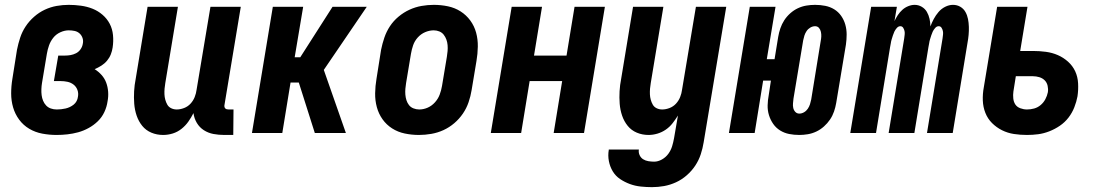

<svg xmlns="http://www.w3.org/2000/svg" viewBox="-20 -548 4540 791"><path d="M213 8Q183 8 154 2.5Q125 -3 100.5 -17.5Q76 -32 59 -55Q42 -78 34 -105.5Q26 -133 26 -163Q26 -193 31 -223L50 -343Q55 -368 63 -392.5Q71 -417 85.5 -439Q100 -461 120.5 -479Q141 -497 164.5 -508Q188 -519 213 -523.5Q238 -528 263 -528Q288 -528 313.5 -524.5Q339 -521 361.5 -512Q384 -503 402.5 -487Q421 -471 432 -450Q443 -429 445.5 -403.5Q448 -378 444 -352Q442 -338 436.5 -324Q431 -310 421 -298Q411 -286 397.5 -277.5Q384 -269 370 -263Q386 -253 398.5 -239Q411 -225 417.5 -207.5Q424 -190 425.5 -170Q427 -150 423 -130Q420 -108 410 -86.5Q400 -65 383 -48.5Q366 -32 345 -20.5Q324 -9 302 -3Q280 3 257.5 5.5Q235 8 213 8ZM214 -97Q223 -97 232 -98Q241 -99 250 -101Q259 -103 267.5 -107Q276 -111 283.5 -117Q291 -123 295.5 -131.5Q300 -140 301 -149Q304 -164 299 -177.5Q294 -191 283 -199.5Q272 -208 258 -211Q244 -214 229 -214H202L220 -319H247Q259 -319 270.5 -321Q282 -323 293 -328.5Q304 -334 311.5 -344.5Q319 -355 321 -367Q324 -380 320 -391.5Q316 -403 307.5 -410.5Q299 -418 287.5 -420.5Q276 -423 263 -423Q246 -423 228.5 -415Q211 -407 199.5 -392.5Q188 -378 182 -361Q176 -344 173 -326L153 -206Q151 -194 150.5 -181Q150 -168 151.5 -156Q153 -144 157.5 -133Q162 -122 170 -113.5Q178 -105 189.5 -101Q201 -97 214 -97Z M652 8Q626 8 603.5 -1.5Q581 -11 566 -29.5Q551 -48 543 -71.5Q535 -95 533 -120.5Q531 -146 532.5 -172Q534 -198 539 -223L588 -520H713L661 -206Q659 -195 658 -183Q657 -171 657.5 -159.5Q658 -148 661 -137Q664 -126 669.5 -116.5Q675 -107 685.5 -102Q696 -97 708 -97Q723 -97 738.5 -103Q754 -109 765 -121Q776 -133 782 -148Q788 -163 790 -179L847 -520H972L905 -117Q904 -113 904.5 -109Q905 -105 907.5 -102Q910 -99 914 -98Q918 -97 922 -97H942L941 8H904Q881 8 859.5 4Q838 0 820 -11.5Q802 -23 791 -41.5Q780 -60 777 -82Q768 -64 756 -47Q744 -30 727.5 -17Q711 -4 691.5 2Q672 8 652 8Z M1277 0 1211 -208H1177L1143 0H1018L1104 -520H1229L1194 -312H1217L1350 -520H1491L1314 -260L1405 0Z M1706 8Q1676 8 1647.5 2Q1619 -4 1595.5 -19Q1572 -34 1556 -56.5Q1540 -79 1532.5 -106.5Q1525 -134 1525.5 -164Q1526 -194 1531 -223L1550 -343Q1555 -368 1563.5 -393Q1572 -418 1586.5 -440Q1601 -462 1622 -479.5Q1643 -497 1667 -508Q1691 -519 1716.5 -523.5Q1742 -528 1767 -528Q1797 -528 1825.5 -522Q1854 -516 1877.5 -501Q1901 -486 1917.5 -463.5Q1934 -441 1941.5 -413.5Q1949 -386 1948.5 -356Q1948 -326 1943 -297L1923 -177Q1919 -152 1910.5 -127Q1902 -102 1887 -80Q1872 -58 1851.5 -40.5Q1831 -23 1807 -12Q1783 -1 1757 3.5Q1731 8 1706 8ZM1707 -97Q1725 -97 1742 -104.5Q1759 -112 1772 -126.5Q1785 -141 1791.5 -158.5Q1798 -176 1801 -194L1821 -314Q1823 -326 1824 -338Q1825 -350 1824 -362Q1823 -374 1819 -385Q1815 -396 1808 -405Q1801 -414 1790 -418.5Q1779 -423 1767 -423Q1749 -423 1731.5 -415.5Q1714 -408 1701 -393.5Q1688 -379 1682 -361.5Q1676 -344 1673 -326L1653 -206Q1651 -194 1650 -182Q1649 -170 1650 -158Q1651 -146 1654.5 -135Q1658 -124 1665 -115Q1672 -106 1683.5 -101.5Q1695 -97 1707 -97Z M2002 0 2088 -520H2213L2180 -319H2314L2347 -520H2472L2386 0H2261L2296 -214H2162L2127 0Z M2666 223Q2643 223 2619.5 220.5Q2596 218 2574.5 210Q2553 202 2534.5 189.5Q2516 177 2504.5 158Q2493 139 2488.5 116Q2484 93 2488 70V68H2612Q2610 80 2615 91Q2620 102 2629.5 108Q2639 114 2651 116Q2663 118 2675 118Q2691 118 2707 109Q2723 100 2733.5 85.5Q2744 71 2749 54.5Q2754 38 2757 21L2773 -72Q2763 -56 2751 -40.5Q2739 -25 2723 -14Q2707 -3 2688.5 2.5Q2670 8 2652 8Q2626 8 2603.5 -1.5Q2581 -11 2566 -29.5Q2551 -48 2543 -71.5Q2535 -95 2533 -120.5Q2531 -146 2532.5 -172Q2534 -198 2539 -223L2588 -520H2713L2661 -206Q2659 -195 2658 -183Q2657 -171 2657.5 -159.5Q2658 -148 2661 -137Q2664 -126 2669.5 -116.5Q2675 -107 2685.5 -102Q2696 -97 2708 -97Q2723 -97 2738.5 -103Q2754 -109 2765 -121Q2776 -133 2782 -148Q2788 -163 2790 -179L2847 -520H2972L2879 38Q2875 63 2867 87.5Q2859 112 2844.5 134Q2830 156 2809.5 174Q2789 192 2765 203Q2741 214 2716 218.5Q2691 223 2666 223Z M3273 8Q3251 8 3231 4Q3211 0 3194 -10.5Q3177 -21 3165.5 -37.5Q3154 -54 3148 -73.5Q3142 -93 3142.5 -114Q3143 -135 3147 -156L3156 -216H3124L3089 0H2983L3069 -520H3175L3139 -304H3171L3186 -396Q3189 -414 3195 -431.5Q3201 -449 3211 -464.5Q3221 -480 3235.5 -493Q3250 -506 3267 -514Q3284 -522 3302 -525Q3320 -528 3338 -528Q3359 -528 3379.5 -524Q3400 -520 3417 -509.5Q3434 -499 3445.5 -482.5Q3457 -466 3462.5 -446.5Q3468 -427 3468 -406Q3468 -385 3465 -364L3425 -124Q3422 -106 3416 -88.5Q3410 -71 3399.5 -55.5Q3389 -40 3374.5 -27Q3360 -14 3343 -6Q3326 2 3308 5Q3290 8 3273 8ZM3273 -80Q3283 -80 3292.5 -85.5Q3302 -91 3308 -100Q3314 -109 3317 -118.5Q3320 -128 3322 -138L3361 -378Q3363 -388 3363.5 -397.5Q3364 -407 3362 -416.5Q3360 -426 3354 -433Q3348 -440 3338 -440Q3328 -440 3318.5 -434.5Q3309 -429 3303 -420Q3297 -411 3294 -401.5Q3291 -392 3289 -382L3249 -142Q3248 -132 3247 -122.5Q3246 -113 3248 -103.5Q3250 -94 3256.5 -87Q3263 -80 3273 -80Z M3483 0 3569 -520H3675L3665 -461Q3671 -474 3679 -486Q3687 -498 3697.5 -507.5Q3708 -517 3721.5 -522.5Q3735 -528 3748 -528Q3764 -528 3777.5 -520Q3791 -512 3798.5 -499Q3806 -486 3809.5 -470.5Q3813 -455 3813 -439Q3819 -455 3827 -470Q3835 -485 3846.5 -498.5Q3858 -512 3874 -520Q3890 -528 3906 -528Q3923 -528 3936.5 -520Q3950 -512 3957.5 -498.5Q3965 -485 3968 -469.5Q3971 -454 3971.5 -437.5Q3972 -421 3970.5 -404.5Q3969 -388 3966 -372L3905 0H3799L3863 -389Q3864 -397 3865 -405Q3866 -413 3864.5 -420Q3863 -427 3859 -433.5Q3855 -440 3847 -440Q3839 -440 3832.5 -432.5Q3826 -425 3822.5 -417.5Q3819 -410 3816.5 -402Q3814 -394 3811.5 -386Q3809 -378 3808 -370Q3807 -362 3805 -354L3747 0H3641L3705 -389Q3706 -397 3707 -405Q3708 -413 3706.5 -420Q3705 -427 3701 -433.5Q3697 -440 3689 -440Q3681 -440 3674.5 -432.5Q3668 -425 3664.5 -417.5Q3661 -410 3658.5 -402Q3656 -394 3653.5 -386Q3651 -378 3650 -370Q3649 -362 3647 -354L3589 0Z M4211 8Q4183 8 4157 4Q4131 0 4108 -11.5Q4085 -23 4067 -41Q4049 -59 4039.5 -83Q4030 -107 4029 -134Q4028 -161 4033 -188L4088 -520H4213L4183 -338H4236Q4263 -338 4289 -334.5Q4315 -331 4338 -321Q4361 -311 4380 -294Q4399 -277 4409.5 -254.5Q4420 -232 4421.5 -205Q4423 -178 4419 -151Q4415 -129 4406 -106Q4397 -83 4382 -63.5Q4367 -44 4346.5 -30Q4326 -16 4303 -7Q4280 2 4257 5Q4234 8 4211 8ZM4211 -97Q4226 -97 4240.5 -101Q4255 -105 4267 -115Q4279 -125 4286.5 -139Q4294 -153 4297 -168Q4299 -181 4296 -194.5Q4293 -208 4284 -217Q4275 -226 4262 -230Q4249 -234 4235 -234H4165L4155 -171Q4153 -157 4154.5 -142.5Q4156 -128 4163 -117.5Q4170 -107 4183.5 -102Q4197 -97 4211 -97Z"/></svg>

Font: Iosevka Extrabold
Style: Italic
Weight: 800
Italic angle: -9°
Monospace: yes
Designer: Belleve Invis
Foundry: Belleve Invis
Version: Version 32.5.0; ttfautohint (v1.8.4)